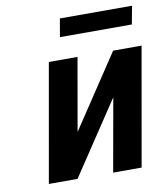

<svg xmlns="http://www.w3.org/2000/svg" viewBox="-80 -776 738 844"><g transform="rotate(-10 288.5 -354.0)"><path d="M450 -528 234 -203 291 -528H163L70 0H198L415 -326L357 0H484L577 -528ZM551 -627 566 -708H244L230 -627Z"/></g></svg>

Font: Asimov
Style: NarIt
Weight: 500
Designer: Google
Version: Version 2.000980; 2014